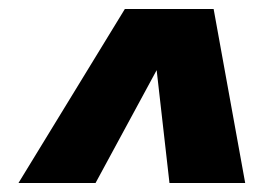

<svg xmlns="http://www.w3.org/2000/svg" viewBox="-20 -733 583 426"><path d="M192 -327H21L257 -713H390L368 -652ZM356 -327 319 -653 322 -713H454L524 -327Z"/></svg>

Font: Roboto Serif Black
Style: Italic
Weight: 900
Italic angle: -10°
Version: Version 1.008